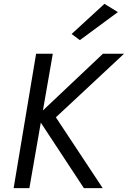

<svg xmlns="http://www.w3.org/2000/svg" viewBox="-20 -980 666 1000"><path d="M255 -700 133 0H51L168 -700ZM626 -700 271 -369 515 0H417L171 -374L516 -700ZM396 -771 353 -803 524 -960 594 -917Z"/></svg>

Font: Jost
Style: Italic
Weight: 400
Italic angle: -5°
Version: Version 3.710